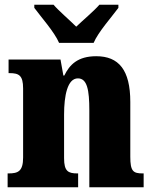

<svg xmlns="http://www.w3.org/2000/svg" viewBox="-20 -786 644 806"><path d="M228 -606H373C392 -651 449 -715 477 -753V-766H397C378 -743 327 -700 300 -674C274 -700 224 -743 205 -766H124V-753C152 -715 209 -651 228 -606ZM12 0H308V-58H305C266 -58 249 -67 249 -122V-305C249 -384 263 -457 307 -457C346 -457 355 -408 355 -323V0H583V-58H579C539 -58 527 -67 527 -128V-358C527 -493 478 -550 384 -550C306 -550 272 -514 250 -469H246L234 -536H16V-479H20C59 -479 77 -470 77 -415V-125C77 -67 56 -58 16 -58H12Z"/></svg>

Font: Noto Serif Tamil Condensed Black
Style: Regular
Weight: 900
Width: 3
Designer: Indian Type Foundry, Tom Grace, and the Monotype Design Team
Foundry: Monotype Imaging Inc.
Version: Version 2.004